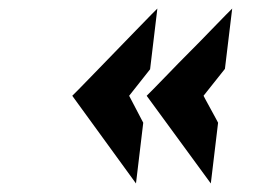

<svg xmlns="http://www.w3.org/2000/svg" viewBox="-20 -468 653 449"><path d="M149 -244Q149 -244 163.5 -258.5Q178 -273 200.5 -296.5Q223 -320 248.5 -346Q274 -372 296.5 -395.5Q319 -419 333.5 -433.5Q348 -448 348 -448L331 -306Q331 -306 323.5 -296.5Q316 -287 306.5 -275Q297 -263 289.5 -253.5Q282 -244 282 -244Q282 -244 287 -234.5Q292 -225 298.5 -212.5Q305 -200 310 -190.5Q315 -181 315 -181L298 -39ZM323 -244Q323 -244 337.5 -258.5Q352 -273 374.5 -296.5Q397 -320 423 -346Q449 -372 471.5 -395.5Q494 -419 508.5 -433.5Q523 -448 523 -448L506 -307Q506 -307 498.5 -297.5Q491 -288 481 -275.5Q471 -263 463.5 -253.5Q456 -244 456 -244Q456 -244 461 -234.5Q466 -225 473 -212.5Q480 -200 485 -190.5Q490 -181 490 -181L473 -39Z"/></svg>

Font: Josefin Sans Thin
Style: Bold Italic
Weight: 700
Italic angle: -7°
Version: Version 2.000